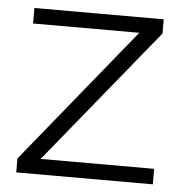

<svg xmlns="http://www.w3.org/2000/svg" viewBox="-43 -563 579 605"><g transform="rotate(5 246.0 -260.5)"><path d="M30 0V-44L378 -472H42V-521H451V-476L103 -49H462V0Z"/></g></svg>

Font: Mona Sans Light
Style: Regular
Weight: 300
Designer: Deni Anggara
Foundry: GitHub
Version: Version 2.000